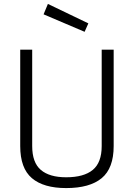

<svg xmlns="http://www.w3.org/2000/svg" viewBox="-20 -948 682 978"><path d="M83 -204V-695H144V-204Q144 -120 188 -82.5Q232 -45 317 -45Q407 -45 452.5 -82.5Q498 -120 498 -204V-695H559V-204Q559 -91 498 -40.5Q437 10 317 10Q202 10 142.5 -40.5Q83 -91 83 -204ZM202 -875 224 -928 430 -829 411 -786Z"/></svg>

Font: Cairo Light
Style: Regular
Weight: 300
Designer: Mohamed Gaber, Accademia di Belle Arti di Urbino and others
Foundry: Kief Type Foundry, Accademia di Belle Arti di Urbino and others
Version: Version 3.011